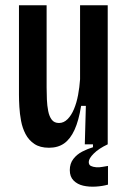

<svg xmlns="http://www.w3.org/2000/svg" viewBox="-20 -548 485 729"><path d="M166 13Q132 13 110.5 -1.5Q89 -16 77 -39Q65 -62 60 -89Q55 -116 53.5 -142Q52 -168 52 -188V-528H157V-216Q157 -194 158 -170.5Q159 -147 163 -126.5Q167 -106 176.5 -93.5Q186 -81 204 -81Q222 -81 236.5 -95.5Q251 -110 261 -134Q271 -158 276.5 -187.5Q282 -217 284 -247V-528H389V-210V0H302L306 -146H288Q279 -90 263 -55Q247 -20 223.5 -3.5Q200 13 166 13ZM390 153Q369 159 343.5 160.5Q318 162 296 157Q274 152 259.5 137.5Q245 123 245 98Q245 73 258.5 55.5Q272 38 292.5 27.5Q313 17 333 11V-5H389V0Q355 16 336 35Q317 54 317 67Q317 78 325 82Q333 86 345 87Q357 88 369.5 85.5Q382 83 390 82Z"/></svg>

Font: Bricolage Grotesque Condensed Medium
Style: Regular
Weight: 500
Width: 3
Designer: Mathieu Triay
Foundry: Atelier Triay
Version: Version 1.000;gftools[0.9.30]